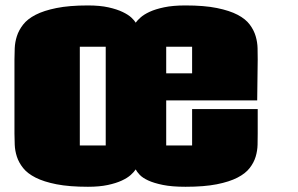

<svg xmlns="http://www.w3.org/2000/svg" viewBox="-20 -676 1108 713"><path d="M937 -271V-180.2Q937 -160.6 936.5 -138.4Q936 -116.2 929.4 -94.2Q922.9 -72.3 907.2 -52Q891.6 -31.7 861.8 -16.4Q832 -1 785.2 8.3Q738.3 17.6 668.9 17.6Q618.2 17.6 584.7 10.7Q551.3 3.9 530.3 -5.9Q509.3 -15.6 498.8 -26.9Q488.3 -38.1 483.9 -46.9Q478 -37.6 465.6 -26.4Q453.1 -15.1 432.1 -5.4Q411.1 4.4 380.1 11Q349.1 17.6 306.6 17.6Q237.3 17.6 189.9 8.3Q142.6 -1 112.3 -16.4Q82 -31.7 65.9 -52Q49.8 -72.3 42.7 -94.2Q35.6 -116.2 34.7 -138.4Q33.7 -160.6 33.7 -180.2V-455.1Q33.7 -474.6 34.7 -497.1Q35.6 -519.5 42.7 -541.7Q49.8 -564 65.9 -584.7Q82 -605.5 112.3 -621.1Q142.6 -636.7 189.9 -646.2Q237.3 -655.8 306.6 -655.8Q351.1 -655.8 382.8 -648.7Q414.6 -641.6 435.8 -631.3Q457 -621.1 468.5 -610.1Q480 -599.1 483.9 -591.8Q489.7 -600.1 502 -611.1Q514.2 -622.1 535.6 -632.1Q557.1 -642.1 589.6 -648.9Q622.1 -655.8 668.9 -655.8Q738.8 -655.8 785.6 -646.2Q832.5 -636.7 862.3 -621.1Q892.1 -605.5 907.5 -584.7Q922.9 -564 929.4 -541.7Q936 -519.5 936.5 -497.1Q937 -474.6 937 -455.1L935.1 -303.2H597.2V-135.7H693.4V-271ZM276.4 -135.7H372.6V-502.4H276.4ZM597.2 -403.8H693.4V-502.4H597.2Z"/></svg>

Font: Coda Caption ExtraBold
Style: Regular
Weight: 800
Designer: vernon adams
Foundry: vernon adams
Version: Version 1.002